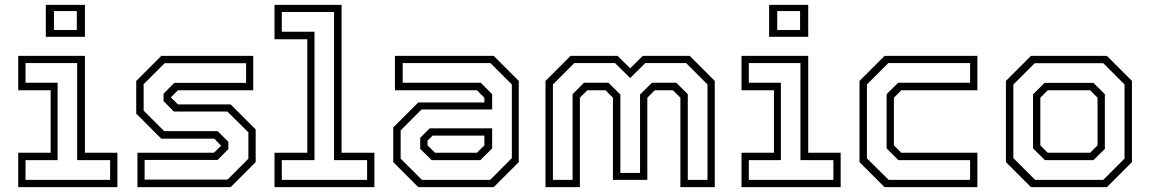

<svg xmlns="http://www.w3.org/2000/svg" viewBox="-20 -770 4732 790"><path d="M168.5 -618.5V-750H329.5V-618.5ZM202 -646.5H296V-724.5H202ZM55 0V-141.5H188.5V-398.5H55V-540H329.5V-141.5H463V0ZM85 -30H433V-111H297.5V-510.5H85V-429.5H217V-111H85Z M545.5 0V-141.5H860.5L891 -172V-169.5L861.5 -199.5H643.5L540.5 -302.5V-437L643.5 -540H1022V-398.5H712L681.5 -368V-371L712 -340.5H929L1032 -237.5V-103L929 0ZM575 -31H916L1002 -117V-225.5L915.5 -311H695.5L653 -354V-384.5L697 -429H992.5V-510H657.5L571 -423.5V-315L655.5 -230.5H875.5L919.5 -186.5V-156.5L875.5 -112H575Z M1109.5 0V-141.5H1244.5V-608.5H1109.5V-750H1385.5V-141.5H1520.5V0ZM1139.5 -30H1490.5V-111H1354.5V-720.5H1139.5V-639.5H1274V-111H1139.5Z M1701 0 1598 -103V-245.5L1701 -348.5H1973V-368L1942.5 -398.5H1605V-540H2011.5L2114.5 -437V-103L2011.5 0ZM1756 -111 1709 -157.5V-203L1748 -242H2005V-159.5L1956.5 -111ZM1716 -30H1997L2086 -119.5V-422.5L1998 -510.5H1637V-429.5H1958L2005 -382.5V-319.5H1714.5L1628.5 -233.5V-117.5ZM1770 -141.5H1942.5L1973 -172V-212H1760L1739 -191V-172Z M2224.5 0V-437L2327.5 -540H2521L2573 -489L2624.5 -540H2818L2921 -437V0H2779.5V-368L2749 -398.5H2674L2643.5 -368V-30H2502V-368L2471.5 -398.5H2396.5L2366 -368V0ZM2255 -30H2336V-382.5L2383 -429.5H2483.5L2532.5 -381V-58.5H2613.5V-381L2662.5 -429.5H2762.5L2810 -382.5V-30H2891V-422.5L2803 -510.5H2635L2573 -449L2510.5 -510.5H2343L2255 -422.5Z M3144.5 -618.5V-750H3305.5V-618.5ZM3178 -646.5H3272V-724.5H3178ZM3031 0V-141.5H3164.5V-398.5H3031V-540H3305.5V-141.5H3439V0ZM3061 -30H3409V-111H3273.5V-510.5H3061V-429.5H3193V-111H3061Z M3619.5 0 3516.5 -103V-437L3619.5 -540H4001.5V-398.5H3688.5L3658 -368V-172L3688.5 -141.5H4001.5V0ZM3636.5 -30H3971.5V-111H3676.5L3628 -159.5V-382.5L3675.5 -429.5H3971.5V-510.5H3635L3547 -422.5V-118.5Z M4222 0 4119 -103V-437L4222 -540H4534.5L4637.5 -437V-103L4534.5 0ZM4239 -30H4519.5L4607 -117.5V-422.5L4519.5 -510H4237.5L4149.5 -422V-119.5ZM4279.5 -111 4230.5 -159.5V-382L4278 -429H4479L4526 -382.5V-157.5L4479 -111ZM4291 -141.5H4465.5L4496 -172V-368L4465.5 -398.5H4291L4260.5 -368V-172Z"/></svg>

Font: Tourney Light
Style: Regular
Weight: 300
Version: Version 1.015